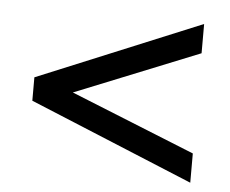

<svg xmlns="http://www.w3.org/2000/svg" viewBox="-40 -612 627 523"><g transform="rotate(5 274.0 -350.0)"><path d="M50 -318V-382L498 -567V-487L158 -350ZM498 -133 50 -318V-382L158 -350L498 -213Z"/></g></svg>

Font: Fustat
Style: Regular
Weight: 400
Designer: Mohamed Gaber, Khaled Hosny, Laura Garcia Mut
Foundry: Kief Type Foundry, Alif Type Foundry, Hard Type Foundry
Version: Version 1.007